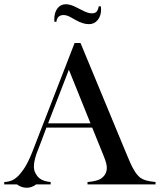

<svg xmlns="http://www.w3.org/2000/svg" viewBox="-30 -870 754 906"><path d="M383 0V-11Q425 -15 443 -25Q474 -44 474 -78Q474 -89 470.5 -102Q467 -115 460 -132L452 -152L405 -268H189L164 -201L152 -170Q130 -117 130 -85Q130 -77 131.5 -68.5Q133 -60 138 -52Q146 -36 160 -26Q178 -14 209 -11V0H141Q120 16 96 16Q71 16 50 0H-10V-11Q15 -12 35 -23Q56 -36 73 -60Q88 -78 104 -111Q112 -127 121.5 -150.5Q131 -174 143 -206L322 -667H350L563 -153Q575 -124 584 -103.5Q593 -83 601 -70Q608 -57 615.5 -48Q623 -39 631 -32Q644 -23 658 -19Q675 -14 704 -11V0ZM295 -541 197 -288H397ZM436 -840H446Q447 -829 447 -825Q447 -795 431 -775.5Q415 -756 390 -756Q361 -756 328 -775L303 -789Q285 -799 270 -799Q240 -799 236 -767H227Q226 -774 226 -777Q226 -811 241 -830.5Q256 -850 281 -850Q303 -850 333 -834L357 -822Q385 -807 403 -807Q418 -807 425 -814Q432 -821 436 -840Z"/></svg>

Font: Wachinanga
Style: Regular
Weight: 400
Designer: deFharo
Foundry: deFharo
Version: Wachinanga: Version 2.001 2013